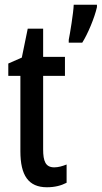

<svg xmlns="http://www.w3.org/2000/svg" viewBox="-20 -780 429 810"><path d="M389 -750V-760H291C290 -727 275 -636 270 -612V-600H327C350 -636 379 -705 389 -750ZM209 -74C172 -74 162 -100 162 -150V-460H254V-540H162V-659H97L72 -537L15 -512V-460H66V-142C66 -40 100 10 178 10C211 10 238 3 261 -9V-86C243 -79 226 -74 209 -74Z"/></svg>

Font: Noto Sans Hebrew ExtraCondensed Medium
Style: Regular
Weight: 500
Width: 2
Designer: Monotype Design Team
Foundry: Monotype Imaging Inc.
Version: Version 2.004